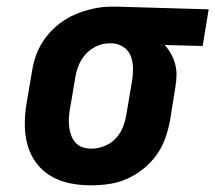

<svg xmlns="http://www.w3.org/2000/svg" viewBox="-20 -548 646 576"><path d="M253 8Q221 8 190.5 2Q160 -4 134 -19Q108 -34 90 -57.5Q72 -81 63.5 -110Q55 -139 54.5 -170.5Q54 -202 59 -234L76 -334Q80 -361 90 -387Q100 -413 117.5 -436Q135 -459 157.5 -476.5Q180 -494 206 -505Q232 -516 259.5 -522Q287 -528 313 -528H331L606 -520L588 -410L474 -413Q485 -401 493 -386.5Q501 -372 505.5 -355.5Q510 -339 509.5 -321.5Q509 -304 506 -286L490 -186Q485 -159 475.5 -132.5Q466 -106 449.5 -83Q433 -60 410 -41.5Q387 -23 361 -11.5Q335 0 307.5 4Q280 8 253 8ZM254 -102Q273 -102 292.5 -109.5Q312 -117 326.5 -132Q341 -147 348.5 -166Q356 -185 359 -204L376 -304Q379 -323 379 -342Q379 -361 373 -378Q367 -395 352.5 -405.5Q338 -416 319 -418H307Q289 -418 270 -409.5Q251 -401 237.5 -386Q224 -371 216.5 -353Q209 -335 206 -316L189 -216Q187 -203 186.5 -189.5Q186 -176 188 -163.5Q190 -151 194.5 -139.5Q199 -128 207.5 -119Q216 -110 228.5 -106Q241 -102 254 -102Z"/></svg>

Font: Iosevka HT Extrabold Extended
Style: Italic
Weight: 800
Width: 7
Italic angle: -9°
Monospace: yes
Designer: Belleve Invis
Foundry: Belleve Invis
Version: Version 32.3.0; ttfautohint (v1.8.4)